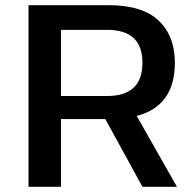

<svg xmlns="http://www.w3.org/2000/svg" viewBox="-20 -720 752 740"><path d="M386 -261H215V0H90V-700H399Q529 -700 591.5 -640.5Q654 -581 654 -478Q654 -312 507 -273L662 0H529ZM215 -350H393Q529 -350 529 -478Q529 -605 393 -605H215Z"/></svg>

Font: Fivo Sans Med
Style: Regular
Weight: 450
Designer: Alexander Slobzheninov
Foundry: Alexander Slobzheninov
Version: 1.0